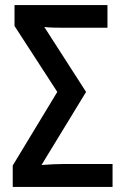

<svg xmlns="http://www.w3.org/2000/svg" viewBox="-20 -734 488 754"><path d="M30 0V-84L205 -373L37 -632V-714H402V-625H236Q214 -625 192 -625.5Q170 -626 154 -628L318 -373L143 -86Q167 -88 190 -89Q213 -90 235 -90H422V0Z"/></svg>

Font: Avrile Sans Condensed Medium
Style: Regular
Weight: 500
Width: 3
Designer: Monotype Design Team
Foundry: Monotype Imaging Inc.
Version: Version 2.001;September 10, 2019;FontCreator 11.5.0.2425 64-